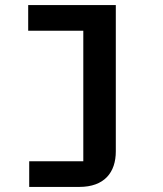

<svg xmlns="http://www.w3.org/2000/svg" viewBox="-20 -536 640 756"><path d="M95 200H292C391 200 436 143 436 60V-516H91V-415H308V99H95Z"/></svg>

Font: IBM Mono SemiBold
Style: Regular
Weight: 600
Monospace: yes
Designer: Mike Abbink, Paul van der Laan, Pieter van Rosmalen
Foundry: Bold Monday
Version: Version 2.3